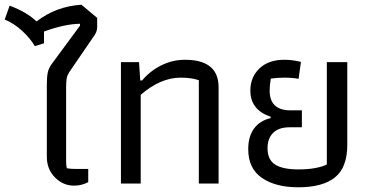

<svg xmlns="http://www.w3.org/2000/svg" viewBox="-35 -780 1570 816"><path d="M164 -114V-420Q164 -455 168.5 -474Q173 -493 187 -511L305 -671V-679Q240 -678 152 -646V-596L113 -584Q93 -618 58.5 -649.5Q24 -681 -15 -697L6 -756Q80 -728 120 -689Q164 -722 210 -739Q256 -756 311 -760L378 -704V-665Q378 -653 373.5 -642.5Q369 -632 359 -619L259 -473Q251 -460 248.5 -447Q246 -434 246 -409V-95Q246 -77 249 -65Q264 -62 286 -62H340V-6Q312 9 280 9Q233 9 198.5 -26Q164 -61 164 -114Z M479 -516H556L561 -438H569Q602 -478 650 -502Q698 -526 751 -526Q894 -526 894 -409V0H810V-439Q779 -450 733 -450Q647 -450 563 -377V0H479Z M1020 -146Q1020 -200 1044.5 -233.5Q1069 -267 1115 -278V-284Q1029 -313 1029 -395Q1029 -452 1067.5 -489Q1106 -526 1174 -526Q1207 -526 1244 -517L1234 -445Q1208 -450 1173 -450Q1145 -450 1116 -446Q1111 -419 1111 -395Q1111 -311 1200 -311H1248V-239H1195Q1150 -239 1126 -215.5Q1102 -192 1102 -150Q1102 -101 1134.5 -80.5Q1167 -60 1233 -60Q1275 -60 1306 -66Q1337 -72 1354 -81V-516H1441V-165Q1441 -68 1388.5 -26Q1336 16 1233 16Q1136 16 1078 -24Q1020 -64 1020 -146Z"/></svg>

Font: Athiti Medium
Style: Regular
Weight: 500
Designer: CadsonDemak Team
Foundry: CadsonDemak
Version: Version 1.033